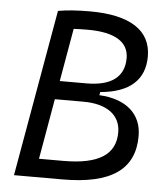

<svg xmlns="http://www.w3.org/2000/svg" viewBox="-51 -749 688 795"><g transform="rotate(5 293.0 -351.5)"><path d="M36.6 0H238.3C439.9 0 536.6 -66.9 536.6 -206.1C536.6 -298.3 471.7 -355 359.9 -360.8L362.3 -374C482.9 -384.3 545.9 -439.9 545.9 -537.6C545.9 -646.5 458 -703.1 290.5 -703.1C237.8 -703.1 192.4 -699.7 158.7 -693.4ZM133.8 -76.7 177.7 -328.1H296.9C394 -328.1 451.2 -286.1 451.2 -213.9C451.2 -121.1 380.9 -76.7 234.9 -76.7ZM191.4 -404.8 230 -625C248.5 -626 268.1 -626.5 289.1 -626.5C400.9 -626.5 459 -590.8 459 -522.9C459 -445.3 405.3 -404.8 302.7 -404.8Z"/></g></svg>

Font: Cascadia Code PL SemiLight
Style: Italic
Weight: 350
Italic angle: -10°
Monospace: yes
Designer: Aaron Bell
Foundry: Saja Typeworks
Version: Version 2404.023